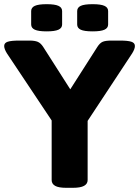

<svg xmlns="http://www.w3.org/2000/svg" viewBox="-25 -896 665 918"><path d="M292 2Q255 2 238.5 -7.5Q222 -17 222 -35V-320L8 -641Q-5 -662 -5 -676Q-5 -691 12 -696.5Q29 -702 66 -702H116Q141 -702 155.5 -696Q170 -690 182 -671L311 -469L440 -671Q452 -690 465.5 -696Q479 -702 508 -702H549Q586 -702 603 -696.5Q620 -691 620 -676Q620 -662 607 -641L394 -318V-35Q394 -17 377 -7.5Q360 2 323 2ZM418 -746Q378 -746 361 -754Q344 -762 344 -779V-843Q344 -860 361 -868Q378 -876 418 -876Q457 -876 474.5 -868Q492 -860 492 -843V-779Q492 -762 474.5 -754Q457 -746 418 -746ZM198 -746Q159 -746 141.5 -754Q124 -762 124 -779V-843Q124 -860 141.5 -868Q159 -876 198 -876Q237 -876 254.5 -868Q272 -860 272 -843V-779Q272 -762 254.5 -754Q237 -746 198 -746Z"/></svg>

Font: Asap Semi Expanded ExtraBold
Style: Regular
Weight: 800
Width: 6
Designer: Pablo Cosgaya
Foundry: Omnibus-Type
Version: Version 3.001; ttfautohint (v1.8.4.7-5d5b)